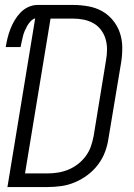

<svg xmlns="http://www.w3.org/2000/svg" viewBox="-20 -755 540 775"><path d="M10 0 122 -681Q112 -678 103.5 -669Q95 -660 89.5 -650Q84 -640 79.5 -629.5Q75 -619 72.5 -608Q70 -597 67.5 -586.5Q65 -576 63 -565H3Q6 -583 10.5 -601.5Q15 -620 22 -638Q29 -656 39 -673Q49 -690 63 -704.5Q77 -719 95 -727Q113 -735 131 -735H275Q306 -735 336.5 -729.5Q367 -724 392 -710Q417 -696 435.5 -673.5Q454 -651 463.5 -623.5Q473 -596 473.5 -565Q474 -534 469 -503L418 -197Q414 -169 404 -142Q394 -115 376 -91Q358 -67 334 -49Q310 -31 283 -19.5Q256 -8 228 -4Q200 0 172 0ZM172 -55Q193 -55 214.5 -58.5Q236 -62 256.5 -70.5Q277 -79 295 -93Q313 -107 326.5 -125.5Q340 -144 347 -164.5Q354 -185 358 -206L408 -512Q412 -534 412 -556Q412 -578 406 -598Q400 -618 387.5 -634.5Q375 -651 357.5 -661Q340 -671 318.5 -675.5Q297 -680 275 -680H184L81 -55Z"/></svg>

Font: Iosevka Curly Light
Style: Italic
Weight: 300
Italic angle: -9°
Monospace: yes
Designer: Belleve Invis
Foundry: Belleve Invis
Version: Version 22.1.2; ttfautohint (v1.8.4)